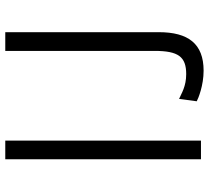

<svg xmlns="http://www.w3.org/2000/svg" viewBox="-52 -730 792 728"><g transform="rotate(-90 344.0 -366.0)"><path d="M104 -742V0H175V-742ZM586 -160V-742H515V-176C515 -86 493 -56 427 -56C380 -56 354 -74 333 -83L324 -16C335 -10 384 10 440 10C542 10 586 -48 586 -160Z"/></g></svg>

Font: 18Franklin Light
Style: Regular
Weight: 300
Designer: Pablo Impallari, Rodrigo Fuenzalida (Modified by Dan O. Williams)
Version: Version 0.025;PS 000.025;hotconv 1.0.88;makeotf.lib2.5.64775